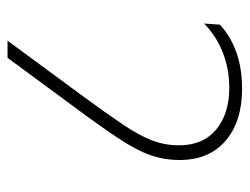

<svg xmlns="http://www.w3.org/2000/svg" viewBox="-96 -566 663 510"><g transform="rotate(-90 235.0 -310.5)"><path d="M425 -57.5 428 -99.5Q395 -67 351.2 -49.8Q307.5 -32.5 257 -32.5Q188.5 -32.5 146.5 -67.2Q104.5 -102 104.5 -166Q104.5 -203.5 117.5 -237.5Q130.5 -271.5 159.8 -315Q189 -358.5 238.5 -426L382.5 -621.5H337L205 -442.5Q153.5 -373 122.8 -326.5Q92 -280 78.8 -243Q65.5 -206 65.5 -164.5Q65.5 -86 116.8 -42.2Q168 1.5 254.5 1.5Q310 1.5 353 -14.2Q396 -30 425 -57.5Z"/></g></svg>

Font: Anek Devanagari ExtraLight
Style: Regular
Weight: 250
Designer: Kailash Malviya (Devanagari) & Yesha Goshar (Latin)
Foundry: Ek Type
Version: Version 1.003